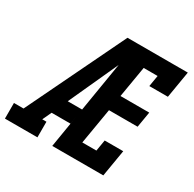

<svg xmlns="http://www.w3.org/2000/svg" viewBox="-177 -905 1086 1075"><g transform="rotate(30 366.5 -367.5)"><path d="M-17 0V-101H45L351 -735H454Q427 -673 399.5 -612Q372 -551 344 -490L239 -260H332L315 -159H193L166 -101H193V0ZM289 0 410 -735H741L712 -562H592L604 -634H514L480 -433H666L649 -332H464L425 -101H516L528 -173H648L619 0Z"/></g></svg>

Font: Iosevka Etoile Oblique
Style: Bold
Weight: 700
Italic angle: -9°
Designer: Belleve Invis
Foundry: Belleve Invis
Version: Version 15.5.2; ttfautohint (v1.8.4)